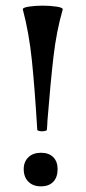

<svg xmlns="http://www.w3.org/2000/svg" viewBox="-20 -649 303 680"><path d="M131 -629Q157 -629 180.5 -625.5Q204 -622 202 -615Q180 -539 169.5 -449Q159 -359 148 -221Q148 -211 146 -189Q146 -187 140.5 -185.5Q135 -184 129 -184Q123 -184 117.5 -185.5Q112 -187 112 -189Q103 -337 93 -434.5Q83 -532 61 -615Q59 -622 82 -625.5Q105 -629 131 -629ZM64 -50Q64 -76 80.5 -92Q97 -108 125 -108Q153 -108 168.5 -92.5Q184 -77 184 -50Q184 -21 168.5 -5Q153 11 125 11Q97 11 80.5 -5.5Q64 -22 64 -50Z"/></svg>

Font: Cormorant Unicase
Style: Bold
Weight: 700
Designer: Christian Thalmann (Catharsis Fonts)
Foundry: Catharsis Fonts
Version: Version 4.000